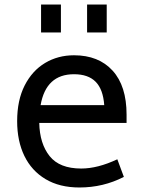

<svg xmlns="http://www.w3.org/2000/svg" viewBox="-20 -814 625 851"><path d="M56 0ZM340 -67Q413 -67 500 -108L529 -30Q438 17 332 17Q244 17 182 -20Q120 -57 88 -123Q56 -189 56 -277Q56 -370 89.5 -435.5Q123 -501 180 -535Q237 -569 308 -569Q417 -569 479 -501Q541 -433 541 -306V-269H154Q156 -177 200 -122Q244 -67 340 -67ZM160 -348H442Q437 -418 404 -451.5Q371 -485 308 -485Q184 -485 160 -348ZM366 -794H453V-670H366ZM162 -794H250V-670H162Z"/></svg>

Font: Biryani
Style: Regular
Weight: 400
Designer: Dan Reynolds and Mathieu Réguer
Foundry: Dan Reynolds and Mathieu Réguer
Version: Version 1.004; ttfautohint (v1.1) -l 5 -r 5 -G 72 -x 0 -D la